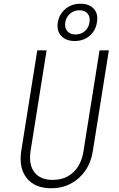

<svg xmlns="http://www.w3.org/2000/svg" viewBox="-20 -1000 640 1030"><path d="M255 10Q167 10 123.5 -44.5Q80 -99 94 -190L180 -730H230L144 -190Q133 -117 164.5 -76Q196 -35 263 -35Q330 -35 373.5 -76Q417 -117 428 -190L514 -730H564L478 -190Q469 -130 438 -85Q407 -40 360 -15Q313 10 255 10ZM381 -780Q334 -780 308.5 -807.5Q283 -835 290 -880Q298 -925 331.5 -952.5Q365 -980 412 -980Q459 -980 483.5 -952.5Q508 -925 500 -880Q493 -835 460.5 -807.5Q428 -780 381 -780ZM385 -815Q414 -815 435 -833Q456 -851 460 -880Q465 -909 450 -927Q435 -945 406 -945Q377 -945 356 -927Q335 -909 330 -880Q326 -851 341 -833Q356 -815 385 -815Z"/></svg>

Font: JetBrains Mono NL Thin
Style: Italic
Weight: 100
Italic angle: -9°
Monospace: yes
Designer: Philipp Nurullin, Konstantin Bulenkov
Foundry: JetBrains
Version: Version 2.305; ttfautohint (v1.8.4.7-5d5b)